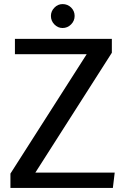

<svg xmlns="http://www.w3.org/2000/svg" viewBox="-20 -919 611 939"><path d="M53 -729H527V-661L153 -75H541L532 0H31V-70L404 -654H53ZM345 -841Q345 -817 327.5 -799.5Q310 -782 286 -782Q263 -782 246 -799.5Q229 -817 229 -841Q229 -864 246 -881.5Q263 -899 286 -899Q311 -899 328 -882Q345 -865 345 -841Z"/></svg>

Font: Rosario Medium
Style: Regular
Weight: 500
Version: Version 1.201